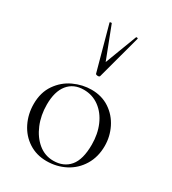

<svg xmlns="http://www.w3.org/2000/svg" viewBox="-181 -827 839 937"><g transform="rotate(30 238.5 -358.5)"><path d="M37 -198Q37 -263 68.5 -308.5Q100 -354 148.5 -376.5Q197 -399 248 -399Q306 -399 349.5 -370Q393 -341 416.5 -293.5Q440 -246 440 -193Q440 -131 411.5 -84Q383 -37 335 -12Q287 13 230 13Q173 13 129 -15.5Q85 -44 61 -92.5Q37 -141 37 -198ZM382 -167Q382 -227 361 -275.5Q340 -324 302 -352Q264 -380 215 -380Q158 -380 126 -340.5Q94 -301 94 -227Q94 -167 115 -116.5Q136 -66 173 -35.5Q210 -5 258 -5Q316 -5 349 -44Q382 -83 382 -167ZM170 -729 239 -550 307 -729Q308 -731 313 -730Q318 -729 317 -726L250 -477Q248 -472 239 -472Q230 -472 227 -477L159 -726Q158 -729 163.5 -730Q169 -731 170 -729Z"/></g></svg>

Font: Cormorant Infant Light
Style: Regular
Weight: 300
Designer: Christian Thalmann (Catharsis Fonts)
Version: Version 3.000